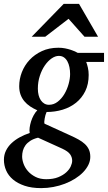

<svg xmlns="http://www.w3.org/2000/svg" viewBox="-51 -740 556 989"><path d="M320.8 87.9Q320.8 69.8 310.1 54.7Q299.3 39.6 270 25.9L145 -30.8Q121.1 -24.9 105.2 -14.6Q89.4 -4.4 80.1 8.5Q70.8 21.5 66.9 36.1Q63 50.8 63 65.9Q63 83 70.3 103.5Q77.6 124 93 141.6Q108.4 159.2 131.8 171.1Q155.3 183.1 187 183.1Q223.1 183.1 248.5 172.9Q273.9 162.6 290 147.9Q306.2 133.3 313.5 116.9Q320.8 100.6 320.8 87.9ZM310.1 -358.9Q310.1 -377.4 306.6 -394.3Q303.2 -411.1 296.1 -424.1Q289.1 -437 278.1 -444.6Q267.1 -452.1 252 -452.1Q233.9 -452.1 214.8 -439Q195.8 -425.8 179.9 -402.8Q164.1 -379.9 154.1 -349.1Q144 -318.4 144 -283.2Q144 -265.1 147.9 -249.8Q151.9 -234.4 159.4 -223.4Q167 -212.4 177.5 -206.3Q188 -200.2 201.2 -200.2Q226.1 -200.2 246.3 -216.1Q266.6 -231.9 280.8 -255.9Q294.9 -279.8 302.5 -307.6Q310.1 -335.4 310.1 -358.9ZM393.1 -420.9Q397.5 -409.7 401.6 -392.1Q405.8 -374.5 405.8 -354Q405.8 -306.2 388.2 -270.5Q370.6 -234.9 340.8 -210.9Q311 -187 271.7 -175Q232.4 -163.1 189 -163.1Q185.5 -155.8 183.1 -147Q180.7 -138.2 179.2 -129.6Q177.7 -121.1 177.2 -114Q176.8 -106.9 178.2 -103L312 -42Q335 -31.7 353.8 -21.2Q372.6 -10.7 386 1.7Q399.4 14.2 406.7 30Q414.1 45.9 414.1 67.9Q414.1 89.4 404.1 109.6Q394 129.9 376.7 147.7Q359.4 165.5 335.2 180.7Q311 195.8 283 206.5Q254.9 217.3 223.9 223.1Q192.9 229 161.1 229Q111.8 229 75.7 216.8Q39.6 204.6 15.9 184.6Q-7.8 164.6 -19.3 138.2Q-30.8 111.8 -30.8 83Q-30.8 57.6 -20.3 36.1Q-9.8 14.6 8.3 -2.4Q26.4 -19.5 50.5 -32.7Q74.7 -45.9 102.1 -55.2Q99.6 -66.9 101.8 -82.8Q104 -98.6 109.1 -115Q114.3 -131.3 122.6 -146.5Q130.9 -161.6 141.1 -171.9Q121.1 -180.7 104 -192.1Q86.9 -203.6 74.5 -218.5Q62 -233.4 54.9 -252.7Q47.9 -272 47.9 -295.9Q47.9 -332.5 61.5 -367.9Q75.2 -403.3 101.3 -431.4Q127.4 -459.5 164.8 -476.8Q202.1 -494.1 250 -494.1Q268.1 -494.1 283.9 -491Q299.8 -487.8 312.7 -483.6Q325.7 -479.5 335.2 -475.1Q344.7 -470.7 349.1 -467.8H484.9V-420.9ZM384.3 -550.8 302.2 -643.1 182.1 -550.8H112.3L277.3 -720.2H356L454.1 -550.8Z"/></svg>

Font: Charis SIL APac
Style: Italic
Weight: 400
Italic angle: -11°
Foundry: SIL International
Version: Version 5.000